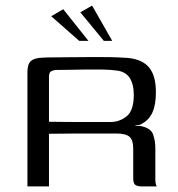

<svg xmlns="http://www.w3.org/2000/svg" viewBox="-20 -666 637 686"><path d="M362 -189Q362 -189 334 -189Q306 -189 259 -189Q212 -189 155 -188V0H78V-408Q78 -437 90.5 -448Q103 -459 132 -460Q147 -461 171.5 -461Q196 -461 226 -461.5Q256 -462 287.5 -462Q319 -462 348.5 -462Q378 -462 401 -461Q424 -460 437 -459Q489 -454 513 -424.5Q537 -395 537 -337Q537 -291 524.5 -264Q512 -237 487 -224Q484 -221 477.5 -219.5Q471 -218 464 -218V-216Q468 -216 473 -216Q478 -216 481 -216Q519 -209 527 -185.5Q535 -162 535 -138V-24Q535 -14 537 -7.5Q539 -1 540 0H486Q472 0 464 -5Q456 -10 456 -29V-135Q456 -166 442.5 -177.5Q429 -189 395 -189ZM155 -231Q169 -231 199 -230.5Q229 -230 264.5 -230Q300 -230 330 -230Q360 -230 374 -230Q407 -230 432.5 -250.5Q458 -271 458 -327Q458 -365 443.5 -387.5Q429 -410 397 -414Q376 -417 345 -417.5Q314 -418 281 -417.5Q248 -417 220 -416.5Q192 -416 178 -416Q175 -416 165 -412.5Q155 -409 155 -392ZM263 -520 163 -608 206 -633 296 -520ZM351 -520 267 -622 309 -646 381 -520Z"/></svg>

Font: Genos Thin
Style: Regular
Weight: 400
Version: Version 1.010